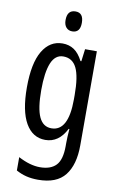

<svg xmlns="http://www.w3.org/2000/svg" viewBox="-105 -795 671 1091"><g transform="rotate(10 231.0 -249.5)"><path d="M199 -547Q237 -547 265.5 -528Q294 -509 316 -466H321L330 -537H398V6Q398 118 350 179Q302 240 195 240Q158 240 127.5 232.5Q97 225 68 209V132Q136 168 193 168Q255 168 286 135.5Q317 103 317 25V9Q317 -8 318 -29.5Q319 -51 321 -75H317Q274 10 196 10Q123 10 82.5 -60Q42 -130 42 -266Q42 -406 84 -476.5Q126 -547 199 -547ZM216 -475Q169 -475 147 -421.5Q125 -368 125 -265Q125 -159 148 -110Q171 -61 219 -61Q317 -61 317 -245V-270Q317 -377 293 -426Q269 -475 216 -475ZM240 -739Q286 -739 286 -681Q286 -624 240 -624Q218 -624 205 -639Q192 -654 192 -681Q192 -739 240 -739Z"/></g></svg>

Font: Noto Sans Khmer UI ExtraCondensed
Style: Regular
Weight: 400
Width: 2
Designer: Danh Hong and the Monotype Design Team
Foundry: Monotype Imaging Inc.
Version: Version 2.002; ttfautohint (v1.8.4.7-5d5b)